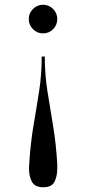

<svg xmlns="http://www.w3.org/2000/svg" viewBox="-20 -550 358 808"><path d="M103 139Q108.5 51 121.2 -23.2Q134 -97.5 144.8 -167.2Q155.5 -237 155.5 -312H168.5Q168.5 -237 179.5 -167.2Q190.5 -97.5 203 -23.2Q215.5 51 221 139V158Q221 192.5 209.2 215.2Q197.5 238 162 238Q127 238 114.5 215.2Q102 192.5 102 158Q102 153.5 102.5 149Q103 144.5 103 139ZM221 -470Q221 -445 203.5 -427.2Q186 -409.5 161 -409.5Q136.5 -409.5 118.8 -427.2Q101 -445 101 -470Q101 -494.5 118.8 -512.2Q136.5 -530 161 -530Q186 -530 203.5 -512.2Q221 -494.5 221 -470Z"/></svg>

Font: Bodoni* 16
Style: Regular
Weight: 400
Version: Version 2.2